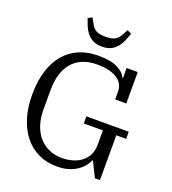

<svg xmlns="http://www.w3.org/2000/svg" viewBox="-163 -1038 1047 1171"><g transform="rotate(20 360.5 -452.5)"><path d="M341 12Q275 12 221.5 -13Q168 -38 130 -84.5Q92 -131 71 -198Q50 -265 50 -349Q50 -436 71 -503.5Q92 -571 131 -617Q170 -663 225.5 -686.5Q281 -710 350 -710Q431 -710 475 -687.5Q519 -665 531 -634H536V-698H608V-494H536V-543Q536 -599 489 -628Q442 -657 361 -657Q306 -657 265.5 -639.5Q225 -622 198.5 -590Q172 -558 159 -513.5Q146 -469 146 -414V-286Q146 -232 160.5 -187.5Q175 -143 202 -112Q229 -81 267 -64Q305 -47 351 -47Q389 -47 422 -57Q455 -67 479 -86Q503 -105 516.5 -133Q530 -161 530 -198V-291H406V-337H681V-291H617V0H584L536 -97H532Q524 -77 508 -57.5Q492 -38 468.5 -22.5Q445 -7 413 2.5Q381 12 341 12ZM349 -769Q313 -769 289.5 -781.5Q266 -794 250.5 -813.5Q235 -833 225.5 -856.5Q216 -880 208 -903L235 -917L256 -879Q268 -856 288 -844.5Q308 -833 349 -833Q390 -833 410 -844.5Q430 -856 442 -879L463 -917L490 -903Q482 -880 472.5 -856.5Q463 -833 447.5 -813.5Q432 -794 408.5 -781.5Q385 -769 349 -769Z"/></g></svg>

Font: IBM Plex Serif
Style: Regular
Weight: 400
Designer: Mike Abbink, Paul van der Laan, Pieter van Rosmalen
Foundry: Bold Monday
Version: Version 3.001